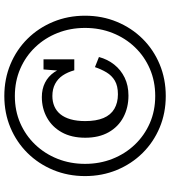

<svg xmlns="http://www.w3.org/2000/svg" viewBox="32 -810 806 911"><g transform="rotate(-90 435.5 -355.0)"><path d="M435 -510Q408 -510 386 -500.5Q364 -491 348.5 -472Q333 -453 324.5 -423.5Q316 -394 316 -354Q316 -302 330.5 -267.5Q345 -233 374 -216Q403 -199 443 -199Q483 -199 507.5 -213.5Q532 -228 547 -253Q562 -278 572 -308L620 -289Q609 -248 584 -216.5Q559 -185 522 -167Q485 -149 437 -149Q380 -149 334.5 -173Q289 -197 263 -243Q237 -289 237 -354Q237 -419 262.5 -465Q288 -511 332 -535.5Q376 -560 430 -560Q468 -560 498 -545Q528 -530 548 -501Q568 -472 574 -428L553 -449L561 -552H609V-406H557Q548 -438 532.5 -461Q517 -484 492.5 -497Q468 -510 435 -510ZM113 -355Q113 -285 137 -224.5Q161 -164 204.5 -118.5Q248 -73 306.5 -47.5Q365 -22 435 -22Q505 -22 564 -47.5Q623 -73 666.5 -118.5Q710 -164 734 -224.5Q758 -285 758 -355Q758 -425 734 -485.5Q710 -546 666.5 -591.5Q623 -637 564 -662.5Q505 -688 435 -688Q365 -688 306.5 -662.5Q248 -637 204.5 -591.5Q161 -546 137 -485.5Q113 -425 113 -355ZM55 -355Q55 -436 84 -506Q113 -576 164.5 -628Q216 -680 285 -709Q354 -738 435 -738Q516 -738 585.5 -709Q655 -680 706.5 -628Q758 -576 787 -506Q816 -436 816 -355Q816 -274 787 -204Q758 -134 706.5 -82Q655 -30 585.5 -1Q516 28 435 28Q354 28 285 -1Q216 -30 164.5 -82Q113 -134 84 -204Q55 -274 55 -355Z"/></g></svg>

Font: Roboto Serif
Style: Italic
Weight: 400
Italic angle: -10°
Designer: Greg Gazdowicz
Foundry: Commercial Type
Version: Version 1.008